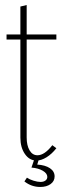

<svg xmlns="http://www.w3.org/2000/svg" viewBox="-20 -632 244 763"><path d="M125 6Q97 6 79 -20Q61 -46 61 -85V-475H6V-495H61V-606L86 -612V-495H204V-475H86V-86Q86 -54 97.5 -34.5Q109 -15 129 -15Q157 -15 188 -55L204 -43Q186 -20 165 -7Q144 6 125 6ZM87 74Q97 81 113 86Q129 91 141 91Q153 91 160.5 85.5Q168 80 168 71Q168 57 150 46.5Q132 36 105 34L118 -4H136L128 22Q160 24 178.5 36.5Q197 49 197 69Q197 88 181 99.5Q165 111 140 111Q105 111 77 89Z"/></svg>

Font: Moniqa Thin Paragraph
Style: Regular
Weight: 100
Designer: Rajesh Rajput
Foundry: Rajesh Rajput
Version: Version 1.000